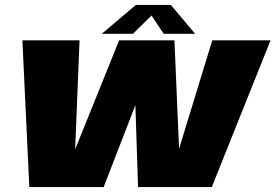

<svg xmlns="http://www.w3.org/2000/svg" viewBox="-20 -756 1114 776"><path d="M98.5 0H399L628.5 -593H461.5L276.5 -134.5H283L301.5 -593H70.5ZM538 0H836L1073.5 -593H838L698 -136H704.5L685 -593H518.5ZM391.5 -619.5H517.5L592.5 -693.5L641.5 -619.5H768.5L670.5 -736H529Z"/></svg>

Font: Anybody UltraCondensed Thin Black
Style: Italic
Weight: 900
Italic angle: -10°
Version: Version 1.111